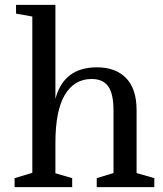

<svg xmlns="http://www.w3.org/2000/svg" viewBox="-20 -770 670 790"><path d="M46 -750H208V-363Q242 -493 379 -493Q456 -493 499 -448.5Q542 -404 542 -317V-58L615 -37V0H378V-37L447 -58V-315Q447 -385 425 -415Q403 -445 357 -445Q286 -445 247 -380Q208 -315 208 -182V-57L277 -37V0H40V-37L113 -59V-702L46 -714Z"/></svg>

Font: Ledger
Style: Regular
Weight: 400
Designer: Denis Masharov
Foundry: Denis Masharov
Version: 1.001